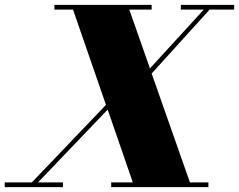

<svg xmlns="http://www.w3.org/2000/svg" viewBox="-74 -770 984 790"><path d="M-54.5 -19.5H57L362 -338.5L226.5 -730.5H150V-750H550V-730.5H458L543 -488.5L764.5 -730.5H670V-750H889.5V-730.5H788.5L550 -467.5L707.5 -19.5H783.5V0H383.5V-19.5H472.5L369 -319L82.5 -19.5H185V0H-54.5Z"/></svg>

Font: Bodoni* 11pt Fatface
Style: Italic
Weight: 900
Italic angle: -13°
Version: Version 2.3